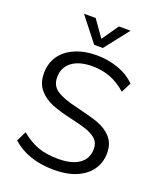

<svg xmlns="http://www.w3.org/2000/svg" viewBox="-167 -1030 956 1142"><g transform="rotate(20 311.5 -459.0)"><path d="M314 8Q147 8 48 -82L79 -145Q131 -101 187 -81Q241 -62 315 -62Q402 -62 448 -96Q494 -129 494 -190Q494 -227 472 -249Q451 -270 413 -284Q374 -298 315 -311Q233 -329 180 -350Q126 -372 94 -411Q61 -450 61 -514Q61 -575 93 -622Q124 -668 184 -694Q244 -720 320 -720Q392 -720 458 -697Q521 -675 566 -630L534 -567Q485 -610 433 -630Q379 -650 320 -650Q237 -650 190 -615Q143 -579 143 -517Q143 -463 184 -436Q226 -408 310 -389Q356 -378 392.5 -368Q429 -358 455 -349Q509 -329 542 -293Q577 -255 577 -193Q577 -134 545 -88Q515 -44 454 -17Q395 8 314 8ZM385 -926H459L339 -773H284L164 -926H238L312 -821Z"/></g></svg>

Font: PRinguin Sans
Style: Regular
Weight: 400
Designer: Vernon Adams
Foundry: Vernon Adams
Version: ""